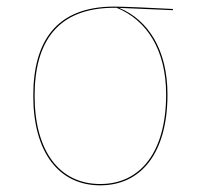

<svg xmlns="http://www.w3.org/2000/svg" viewBox="-20 -544 605 573"><path d="M496.1 -517.2C438.8 -520.3 349.4 -524.3 320.8 -524.3C146 -524.3 79.3 -418.1 79.3 -258.1C79.3 -91 154.6 9.1 279.1 9.1C402.4 9.1 479.8 -89 479.8 -262C479.8 -396.4 421.2 -485.2 335.4 -520.5L496.1 -513.6ZM475.8 -262C475.8 -91.8 400.2 5.2 279.1 5.2C156.9 5.2 83.3 -93.8 83.3 -258.1C83.3 -417.6 150.2 -520.9 321.9 -520.8L328.2 -520.7C416.6 -484.8 475.8 -396.9 475.8 -262Z"/></svg>

Font: Fira Sans Four
Style: Regular
Weight: 100
Designer: Carrois Corporate & Edenspiekermann AG
Foundry: Carrois Corporate GbR & Edenspiekermann AG
Version: Version 4.203;PS 004.203;hotconv 1.0.88;makeotf.lib2.5.64775